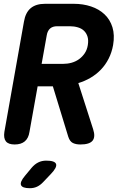

<svg xmlns="http://www.w3.org/2000/svg" viewBox="-20 -750 640 1010"><path d="M199 -414H311Q335 -414 356.5 -420Q378 -426 395.5 -438.5Q413 -451 425.5 -469.5Q438 -488 442 -513Q446 -539 440.5 -557Q435 -575 422.5 -587.5Q410 -600 390 -606Q370 -612 347 -612H281Q257 -612 243.5 -600Q230 -588 226 -565ZM178 -296 135 -56Q130 -23 110.5 -6.5Q91 10 57 10Q24 10 11 -6.5Q-2 -23 3 -56L106 -636Q114 -684 141.5 -707Q169 -730 217 -730H368Q417 -730 459 -716Q501 -702 530 -674.5Q559 -647 571.5 -606.5Q584 -566 575 -513Q568 -474 551.5 -441.5Q535 -409 511 -384Q487 -359 456.5 -341Q426 -323 392 -313L470 -70Q483 -30 467 -10Q451 10 403 10Q379 10 363 2Q347 -6 339 -31L258 -296ZM112 174 146 133Q162 114 181 104.5Q200 95 223 95Q269 95 275 113Q281 131 246 167L207 208Q192 224 175 232Q158 240 137 240Q97 240 90.5 223.5Q84 207 112 174Z"/></svg>

Font: Maple Mono
Style: Bold Italic
Weight: 700
Italic angle: -10°
Monospace: yes
Designer: subframe7536
Version: Version 7.000